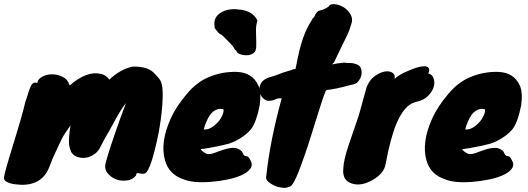

<svg xmlns="http://www.w3.org/2000/svg" viewBox="-45 -845 2605 948"><path d="M139 -435Q141 -454 163 -466Q185 -478 212 -478Q239 -478 264.5 -465.5Q290 -453 299 -423Q384 -497 454 -480Q478 -475 495 -452Q546 -501 608 -516Q686 -519 720 -480Q725 -475 730 -469Q744 -454 746 -449Q764 -421 756 -320Q745 -189 706 -57Q685 10 668 12Q658 14 649.5 12Q641 10 634.5 9.5Q628 9 627 21Q607 47 566 47Q526 47 498 22Q467 -4 476.5 -39.5Q486 -75 498 -112.5Q510 -150 524 -190Q548 -260 577 -336Q556 -312 520 -245.5Q484 -179 475 -166Q458 -132 447 -112.5Q436 -93 417.5 -81.5Q399 -70 383.5 -67Q368 -64 354 -66Q321 -71 307 -94Q304 -102 301 -110Q298 -118 296 -132Q293 -163 304 -233L302 -230Q314 -242 310 -236Q270 -179 262 -163Q254 -147 245 -127.5Q236 -108 224 -82.5Q212 -57 205 -37Q198 -17 188 2Q143 80 30 65Q6 62 -11 53.5Q-28 45 -25 28Q-17 -12 12 -105Q69 -289 80 -342Q87 -360 92.5 -379Q98 -398 104 -412Q116 -445 139 -435ZM486 -188V-186Q488 -190 486 -188Z M1116 -148Q1097 -139 1079 -134Q1061 -129 1037 -124Q974 -111 946 -109Q949 -99 976 -85Q994 -82 1015.5 -90.5Q1037 -99 1060.5 -106.5Q1084 -114 1106.5 -115Q1129 -116 1149 -98Q1157 -80 1162 -77Q1167 -74 1171 -74Q1175 -74 1180 -71Q1185 -68 1194.5 -48Q1204 -28 1189.5 -10Q1175 8 1145 21Q1115 34 1075 42Q1035 50 995 53Q905 60 858 39Q790 16 770 -52Q744 -142 799 -262Q824 -318 878 -382Q925 -438 983 -463Q1050 -492 1123 -490Q1201 -488 1231 -422Q1246 -387 1237 -324Q1221 -242 1195 -208Q1169 -175 1116 -148ZM1058 -306Q1005 -317 975 -246Q966 -227 961 -206Q995 -202 1033 -244Q1047 -261 1054 -278.5Q1061 -296 1058 -306ZM1015 -712Q1006 -761 1049 -785Q1087 -805 1134 -798Q1163 -797 1189 -783Q1215 -769 1226 -743Q1218 -717 1219 -689Q1221 -629 1220 -611Q1219 -593 1208 -584Q1197 -575 1183 -573Q1153 -569 1128 -583Q1123 -593 1119 -597Q1115 -598 1113 -603Q1109 -614 1087 -636L1051 -672Q1036 -679 1032 -685Q1024 -694 1015 -706L1014 -711Z M1496 -748 1497 -752 1506 -761Q1517 -787 1530 -792Q1537 -794 1548 -797Q1559 -800 1577 -812Q1584 -826 1606 -824.5Q1628 -823 1649.5 -810.5Q1671 -798 1684.5 -776Q1698 -754 1691 -730.5Q1684 -707 1679.5 -695.5Q1675 -684 1670.5 -674Q1666 -664 1659.5 -651.5Q1653 -639 1643 -618L1610 -549Q1605 -536 1601.5 -534Q1598 -532 1595 -527Q1604 -529 1610 -530Q1616 -531 1622 -532Q1636 -534 1654 -536Q1665 -534 1673 -534H1687Q1699 -534 1716 -527.5Q1733 -521 1738 -505Q1743 -489 1739 -472.5Q1735 -456 1723 -442Q1711 -428 1692 -427Q1605 -403 1568 -401L1562 -394V-393Q1552 -369 1540.5 -332.5Q1529 -296 1515.5 -253.5Q1502 -211 1488 -165.5Q1474 -120 1459 -78Q1411 63 1389 75Q1381 79 1372.5 80.5Q1364 82 1363 83Q1328 81 1305 69Q1282 57 1274 46Q1266 35 1270 21Q1289 -153 1346 -360Q1326 -360 1318 -356Q1303 -348 1282 -347H1281Q1265 -348 1252 -362Q1239 -376 1236 -394Q1233 -412 1242 -431Q1251 -450 1278 -461Q1310 -470 1325 -476Q1354 -488 1373.5 -493Q1393 -498 1395.5 -499.5Q1398 -501 1399 -502Q1402 -504 1414 -504Q1420 -533 1426 -563Q1432 -593 1441 -624Q1461 -696 1496 -748Z M1903 -455Q1922 -474 1958 -490Q1994 -506 2015 -512Q2036 -518 2051 -518Q2084 -516 2070 -482Q2087 -479 2095 -460Q2103 -441 2097 -418Q2091 -395 2070 -373Q2049 -351 2013.5 -343Q1978 -335 1954.5 -306.5Q1931 -278 1913 -236Q1883 -165 1859 -35Q1851 12 1794 44Q1740 75 1695 62Q1644 48 1650 -13Q1652 -56 1676 -127.5Q1700 -199 1713 -235.5Q1726 -272 1731 -291L1765 -414Q1779 -450 1804.5 -468.5Q1830 -487 1853.5 -491.5Q1877 -496 1892.5 -486Q1908 -476 1903 -455Z M2407 -148Q2388 -139 2370 -134Q2352 -129 2328 -124Q2265 -111 2237 -109Q2240 -99 2267 -85Q2285 -82 2306.5 -90.5Q2328 -99 2351.5 -106.5Q2375 -114 2397.5 -115Q2420 -116 2440 -98Q2448 -80 2453 -77Q2458 -74 2462 -74Q2466 -74 2471 -71Q2476 -68 2485.5 -48Q2495 -28 2480.5 -10Q2466 8 2436 21Q2406 34 2366 42Q2326 50 2286 53Q2196 60 2149 39Q2081 16 2061 -52Q2035 -142 2090 -262Q2115 -318 2169 -382Q2216 -438 2274 -463Q2341 -492 2414 -490Q2492 -488 2522 -422Q2537 -387 2528 -324Q2512 -242 2486 -208Q2460 -175 2407 -148ZM2349 -306Q2296 -317 2266 -246Q2257 -227 2252 -206Q2286 -202 2324 -244Q2338 -261 2345 -278.5Q2352 -296 2349 -306Z"/></svg>

Font: Knewave
Style: Regular
Weight: 400
Designer: Tyler Finck
Foundry: Tyler Finck
Version: Version 1.001